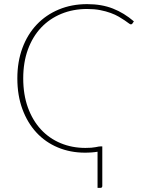

<svg xmlns="http://www.w3.org/2000/svg" viewBox="-20 -731 682 930"><path d="M475.5 -22V169.5Q475.5 179 466.5 179H452.5V4Q446 5 438 6Q430 7 421.8 7.5Q413.5 8 405.8 8.2Q398 8.5 392 8.5Q320.5 8.5 260.2 -16.8Q200 -42 156.5 -89Q113 -136 88.5 -202.5Q64 -269 64 -351.5Q64 -432 88.5 -498.2Q113 -564.5 157.8 -611.8Q202.5 -659 264.8 -685Q327 -711 402 -711Q472.5 -711 527 -689.5Q581.5 -668 628.5 -627.5L621 -616.5Q619 -613 613.5 -613Q610.5 -613 603.2 -618.5Q596 -624 584 -632.2Q572 -640.5 555.2 -650.2Q538.5 -660 516 -668.2Q493.5 -676.5 465.2 -682Q437 -687.5 402 -687.5Q334 -687.5 277 -664Q220 -640.5 179 -597Q138 -553.5 115.2 -491.2Q92.5 -429 92.5 -351.5Q92.5 -272.5 115.2 -210Q138 -147.5 178.2 -104Q218.5 -60.5 273.8 -37.5Q329 -14.5 393.5 -14.5Q425.5 -14.5 443 -18.2Q460.5 -22 467.5 -22Z"/></svg>

Font: Lato Thin
Style: Regular
Weight: 200
Designer: Lukasz Dziedzic
Foundry: tyPoland Lukasz Dziedzic
Version: Version 2.007; 2014-02-27